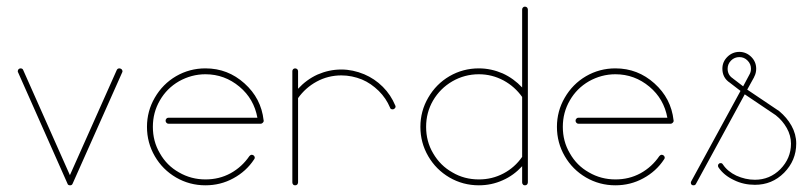

<svg xmlns="http://www.w3.org/2000/svg" viewBox="-20 -554 2420 574"><path d="M41.5 -349.6C39.1 -349.6 37.1 -348.6 35.6 -347.2C33.7 -345.2 33.2 -343.3 33.2 -340.8C33.2 -339.4 33.2 -338.4 34.2 -337.4L181.6 -5.4C182.6 -1.5 185.5 0 189.5 0C193.4 0 195.8 -1.5 197.3 -5.4L345.2 -337.4C345.7 -338.4 346.2 -339.4 346.2 -340.8C346.2 -343.3 345.2 -345.2 343.3 -347.2C341.3 -348.6 339.4 -349.6 336.9 -349.6C333 -349.6 330.6 -347.7 329.1 -344.7L189 -30.3L49.3 -344.7C48.3 -347.7 45.4 -349.6 41.5 -349.6Z M594.2 -349.6C562.5 -349.6 533.2 -341.8 506.3 -326.2C479.5 -310.5 458.5 -289.1 442.9 -262.2C427.2 -235.4 419.4 -206.1 419.4 -174.8C419.4 -143.1 427.2 -113.8 442.9 -86.9C458.5 -60.1 479.5 -39.1 506.3 -23.4C533.2 -7.8 562.5 0 594.2 0C624 0 651.9 -6.8 677.7 -21C703.1 -34.7 724.1 -53.7 739.7 -77.6C740.7 -79.1 741.7 -80.6 741.7 -82.5C741.7 -85 740.7 -86.9 738.8 -88.9C736.8 -90.3 734.9 -91.3 732.9 -91.3C730 -91.3 727.5 -89.8 725.6 -87.4C710.9 -65.9 692.4 -48.8 669.4 -36.1C646 -23.4 621.1 -17.6 594.2 -17.6C565.9 -17.6 539.6 -24.4 515.1 -38.6C490.7 -52.2 471.7 -71.3 458 -95.7C443.8 -119.6 437 -146 437 -174.8C437 -203.1 443.8 -229.5 458 -253.9C471.7 -277.8 490.7 -296.9 515.1 -311C539.6 -324.7 565.9 -332 594.2 -332C632.8 -332 666.5 -319.3 695.8 -294.9C725.1 -270.5 742.7 -239.3 749.5 -202.1H483.9C481 -202.1 479 -201.2 477.5 -199.2C475.6 -197.3 475.1 -195.3 475.1 -193.4C475.1 -190.9 475.6 -189 477.5 -187C479 -185.1 481 -184.1 483.9 -184.1H759.8C761.7 -184.1 763.7 -185.1 765.6 -187C767.6 -189 768.6 -190.9 768.6 -193.4H768.1V-194.3C763.2 -238.3 744.1 -274.9 710.9 -304.7C677.7 -334.5 639.2 -349.6 594.2 -349.6Z M862.3 -349.6C859.9 -349.6 857.9 -348.6 856.4 -347.2C854.5 -345.2 854 -343.3 854 -341.3V-340.8V-264.6V-263.2V-262.2V-8.8C854 -6.3 854.5 -4.4 856.4 -2.4C857.9 -0.5 859.9 0 862.3 0C864.7 0 866.7 -0.5 868.7 -2.4C870.1 -4.4 871.1 -6.3 871.1 -8.8V-260.7C885.7 -281.2 904.3 -297.9 926.8 -310.1C949.2 -322.3 974.1 -328.6 1000.5 -328.6C1022 -328.6 1042.5 -324.2 1062 -316.4C1080.6 -308.6 1097.2 -296.9 1112.3 -282.2C1127 -267.6 1138.2 -251 1146 -232.4C1147 -228.5 1149.9 -227.1 1153.8 -227.1C1155.8 -227.1 1157.7 -227.5 1159.7 -229.5C1161.6 -231 1162.6 -232.9 1162.6 -235.4C1162.6 -236.8 1162.1 -237.8 1161.6 -238.8C1152.8 -259.8 1140.6 -278.3 1124.5 -294.4C1107.9 -311 1089.4 -323.2 1068.8 -332C1046.4 -341.3 1023.4 -346.2 1000.5 -346.2C975.1 -346.2 951.7 -340.8 929.2 -331.1C906.7 -320.8 887.7 -306.6 871.1 -288.6V-340.8V-341.3C871.1 -343.3 870.1 -345.2 868.7 -347.2C866.7 -348.6 864.7 -349.6 862.3 -349.6Z M1549.3 -534.2C1546.9 -534.2 1544.9 -533.2 1543.5 -531.7C1541.5 -529.8 1541 -527.8 1541 -525.4V-292.5C1524.4 -310.1 1505.4 -324.2 1482.9 -334.5C1460.4 -344.2 1436.5 -349.6 1411.6 -349.6C1379.9 -349.6 1350.6 -341.8 1323.7 -326.2C1296.9 -310.5 1275.9 -289.1 1260.3 -262.2C1244.6 -235.4 1236.8 -206.1 1236.8 -174.8C1236.8 -143.1 1244.6 -113.8 1260.3 -86.9C1275.9 -60.1 1296.9 -39.1 1323.7 -23.4C1350.6 -7.8 1379.9 0 1411.6 0C1436.5 0 1460.4 -4.9 1482.9 -15.1C1505.4 -24.9 1524.4 -39.1 1541 -57.1V-8.8C1541 -6.3 1541.5 -4.4 1543.5 -2.4C1544.9 -0.5 1546.9 0 1549.3 0C1551.8 0 1553.7 -0.5 1555.7 -2.4C1557.1 -4.4 1558.1 -6.3 1558.1 -8.8V-82.5V-525.4C1558.1 -527.8 1557.1 -529.8 1555.7 -531.7C1553.7 -533.2 1551.8 -534.2 1549.3 -534.2ZM1411.6 -332C1438 -332 1462.4 -325.7 1485.4 -313.5C1507.8 -301.3 1526.4 -284.7 1541 -264.2V-85C1526.4 -64 1507.8 -47.4 1485.4 -35.6C1462.4 -23.4 1438 -17.6 1411.6 -17.6C1382.8 -17.6 1356.4 -24.4 1332.5 -38.6C1308.1 -52.2 1289.1 -71.3 1274.9 -95.7C1260.7 -119.6 1253.9 -146 1253.9 -174.8C1253.9 -203.1 1260.7 -229.5 1274.9 -253.9C1289.1 -277.8 1308.1 -296.9 1332.5 -311C1356.4 -324.7 1382.8 -332 1411.6 -332Z M1819.8 -349.6C1788.1 -349.6 1758.8 -341.8 1731.9 -326.2C1705.1 -310.5 1684.1 -289.1 1668.5 -262.2C1652.8 -235.4 1645 -206.1 1645 -174.8C1645 -143.1 1652.8 -113.8 1668.5 -86.9C1684.1 -60.1 1705.1 -39.1 1731.9 -23.4C1758.8 -7.8 1788.1 0 1819.8 0C1849.6 0 1877.4 -6.8 1903.3 -21C1928.7 -34.7 1949.7 -53.7 1965.3 -77.6C1966.3 -79.1 1967.3 -80.6 1967.3 -82.5C1967.3 -85 1966.3 -86.9 1964.4 -88.9C1962.4 -90.3 1960.4 -91.3 1958.5 -91.3C1955.6 -91.3 1953.1 -89.8 1951.2 -87.4C1936.5 -65.9 1918 -48.8 1895 -36.1C1871.6 -23.4 1846.7 -17.6 1819.8 -17.6C1791.5 -17.6 1765.1 -24.4 1740.7 -38.6C1716.3 -52.2 1697.3 -71.3 1683.6 -95.7C1669.4 -119.6 1662.6 -146 1662.6 -174.8C1662.6 -203.1 1669.4 -229.5 1683.6 -253.9C1697.3 -277.8 1716.3 -296.9 1740.7 -311C1765.1 -324.7 1791.5 -332 1819.8 -332C1858.4 -332 1892.1 -319.3 1921.4 -294.9C1950.7 -270.5 1968.3 -239.3 1975.1 -202.1H1709.5C1706.5 -202.1 1704.6 -201.2 1703.1 -199.2C1701.2 -197.3 1700.7 -195.3 1700.7 -193.4C1700.7 -190.9 1701.2 -189 1703.1 -187C1704.6 -185.1 1706.5 -184.1 1709.5 -184.1H1985.4C1987.3 -184.1 1989.3 -185.1 1991.2 -187C1993.2 -189 1994.1 -190.9 1994.1 -193.4H1993.7V-194.3C1988.8 -238.3 1969.7 -274.9 1936.5 -304.7C1903.3 -334.5 1864.7 -349.6 1819.8 -349.6Z M2190.4 -398.9C2176.3 -398.9 2164.1 -393.6 2154.3 -383.8C2144.5 -374 2139.6 -362.3 2139.6 -348.6C2139.6 -330.6 2147 -316.4 2162.1 -306.6L2162.6 -306.2L2193.8 -282.2L2046.4 -11.7C2045.4 -10.3 2045.4 -8.8 2045.4 -7.3C2045.4 -5.4 2045.9 -3.4 2047.4 -2C2048.8 -0.5 2050.8 0 2053.2 0C2056.2 0 2058.6 -1 2060.1 -3.4L2206.5 -272L2299.3 -209.5C2299.3 -209.5 2299.3 -209 2299.8 -209C2313 -198.7 2323.7 -186 2332 -171.4C2340.3 -156.7 2344.7 -141.1 2344.7 -124.5C2344.7 -95.2 2334 -69.8 2313 -48.3C2292 -27.3 2266.6 -16.6 2236.8 -16.6C2217.3 -16.6 2199.2 -21 2181.6 -28.8C2164.1 -37.1 2150.4 -48.3 2141.1 -62.5C2139.2 -65.4 2137.2 -66.4 2134.3 -66.4C2132.3 -66.4 2130.4 -65.9 2128.9 -64C2127 -62.5 2126.5 -60.5 2126.5 -58.6C2126.5 -56.6 2127 -55.2 2127.9 -53.7C2138.7 -37.6 2154.3 -24.9 2174.3 -15.6C2193.8 -5.9 2214.8 -1.5 2236.8 -1.5C2271 -1.5 2299.8 -13.2 2324.2 -37.6C2348.1 -62 2360.4 -90.8 2360.4 -125C2360.4 -143.6 2355.5 -161.6 2346.2 -178.2C2336.9 -194.8 2324.7 -209 2310.1 -221.2L2309.6 -221.7L2213.9 -286.1L2234.4 -323.2V-323.7C2234.4 -323.7 2234.9 -324.2 2234.9 -324.7C2238.8 -332 2240.7 -339.8 2240.7 -348.6C2240.7 -362.3 2235.8 -374 2226.1 -383.8C2216.3 -393.6 2204.1 -398.9 2190.4 -398.9ZM2190.4 -383.3C2200.2 -383.3 2208 -379.9 2214.8 -373C2221.7 -366.2 2225.1 -357.9 2225.1 -348.6C2225.1 -342.3 2223.6 -336.4 2220.7 -331.5L2201.7 -295.9L2172.4 -318.4L2171.9 -318.8H2171.4V-319.3C2160.6 -326.2 2155.3 -335.9 2155.3 -348.6C2155.3 -357.9 2158.7 -366.2 2165.5 -373C2172.4 -379.9 2180.7 -383.3 2190.4 -383.3Z"/></svg>

Font: Mill
Style: Thin
Weight: 100
Version: Version 001.000